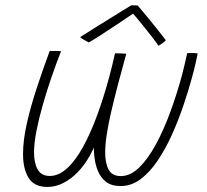

<svg xmlns="http://www.w3.org/2000/svg" viewBox="-20 -726 800 742"><path d="M163.5 -3.5Q112.5 -3.5 90.8 -38.2Q69 -73 69 -130.5Q69 -184.5 84.2 -251.2Q99.5 -318 123.2 -389.5Q147 -461 172 -529Q179 -529 194 -529Q209 -529 216 -528Q198 -483 179.8 -430Q161.5 -377 146 -323Q130.5 -269 121 -220.8Q111.5 -172.5 111.5 -137Q111.5 -95.5 125.8 -70.8Q140 -46 172.5 -46Q207 -46 239.2 -75.5Q271.5 -105 300.5 -157.5Q329.5 -210 355 -279.2Q380.5 -348.5 402 -428Q407 -446 413.8 -474.2Q420.5 -502.5 424.5 -520Q430.5 -520 439 -519.8Q447.5 -519.5 455.8 -519.2Q464 -519 468 -518Q450 -453.5 435.2 -397Q420.5 -340.5 409.5 -293Q398.5 -245.5 392.5 -206.2Q386.5 -167 386.5 -137Q386.5 -95 400 -70.2Q413.5 -45.5 447 -45.5Q484 -45.5 518.2 -79Q552.5 -112.5 583 -169Q613.5 -225.5 639 -295.5Q664.5 -365.5 684 -438Q688 -453 694.2 -479.8Q700.5 -506.5 703.5 -520.5Q708.5 -521 712.8 -521Q717 -521 721 -521Q726.5 -521 732.2 -520.8Q738 -520.5 744 -519.5Q741 -504.5 737.5 -488.8Q734 -473 730.2 -457.5Q726.5 -442 722 -426.5Q708 -375 688.5 -317.5Q669 -260 644.2 -205Q619.5 -150 589.2 -105.2Q559 -60.5 523.5 -33.8Q488 -7 446.5 -7Q410.5 -7 389.5 -23.5Q368.5 -40 358 -66.2Q347.5 -92.5 344.5 -122.8Q341.5 -153 341.5 -181L359 -204.5Q347.5 -161 327 -124.2Q306.5 -87.5 280.2 -60.5Q254 -33.5 224 -18.5Q194 -3.5 163.5 -3.5ZM512.5 -704.5Q528.5 -686 547.8 -662.2Q567 -638.5 586.5 -614.5Q606 -590.5 621 -570.5Q614.5 -563.5 607.2 -558.5Q600 -553.5 592.5 -549Q584 -562 568.5 -582Q553 -602 536.5 -622.5Q520 -643 507.2 -658.2Q494.5 -673.5 491.5 -676.5H499Q494.5 -673.5 473 -659Q451.5 -644.5 422.5 -625.2Q393.5 -606 366.5 -588.5Q339.5 -571 323.5 -562Q321 -563.5 313.5 -567.2Q306 -571 299 -575.5Q292 -580 289.5 -582.5Q314.5 -598.5 345 -617.5Q375.5 -636.5 405 -654.8Q434.5 -673 456.8 -686.8Q479 -700.5 487.5 -705.5Q491 -705.5 495.2 -705.5Q499.5 -705.5 504 -705.2Q508.5 -705 512.5 -704.5Z"/></svg>

Font: Grandstander Thin
Style: Italic
Weight: 100
Italic angle: -15°
Designer: Tyler Finck
Foundry: Etcetera Type Co
Version: Version 1.200